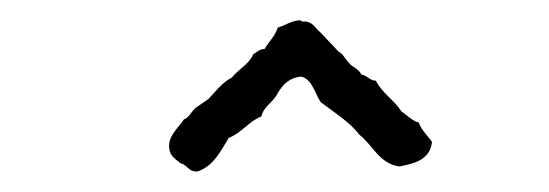

<svg xmlns="http://www.w3.org/2000/svg" viewBox="-20 -686 538 188"><path d="M275 -611C286 -608 288 -595 294 -586C307 -576 322 -567 332 -554C345 -544 351 -526 371 -523C387 -526 401 -530 403 -547C399 -553 393 -558 390 -566C383 -568 379 -573 373 -577C366 -588 354 -595 348 -607C342 -607 340 -612 334 -613C331 -618 327 -620 324 -622C319 -627 318 -629 315 -633L311 -636L294 -654C289 -658 286 -665 278 -665C275 -664 275 -667 272 -666C264 -665 259 -661 252 -659C249 -650 243 -645 239 -638C234 -638 232 -635 228 -633C224 -623 213 -618 207 -610C197 -605 191 -596 184 -589L171 -580C167 -576 165 -571 160 -569C155 -561 143 -552 146 -539C147 -533 152 -530 157 -526C163 -525 164 -518 173 -518C189 -523 196 -538 204 -551C217 -556 223 -567 236 -572C238 -582 248 -586 252 -595C257 -603 263 -610 275 -611Z"/></svg>

Font: FuturaRener
Style: Light
Weight: 300
Designer: BSozoo
Foundry: BSozoo
Version: Version 1.0